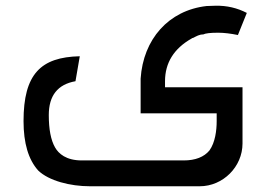

<svg xmlns="http://www.w3.org/2000/svg" viewBox="-20 -556 940 669"><path d="M293 93H676C757 93 825 25 825 -56V-252H555V-273C555 -337 586 -387 648 -422C649 -423 651 -424 653 -424C665 -430 674 -436 688 -436C696 -440 713 -442 740 -442C761 -442 784 -439 809 -434L840 -511C807 -528 771 -537 730 -536L700 -535C567 -520 479 -419 470 -282V-161H735V-134C735 -102 730 -60 710 -32C691 -9 661 3 620 3H265C210 3 184 -21 172 -42C157 -68 150 -106 150 -155C150 -223 181 -262 243 -273L258 -360C122 -357 62 -298 62 -134C62 -57 79 0 113 38C150 74 225 93 293 93Z"/></svg>

Font: All Genders v4 Light
Style: Regular
Weight: 300
Designer: Rassam Alawdi
Foundry: Rassam Art
Version: Version 3.100;FEAKit 1.0